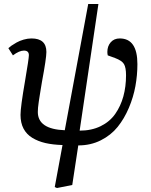

<svg xmlns="http://www.w3.org/2000/svg" viewBox="-20 -714 758 964"><path d="M266.1 230 254.9 225.1 293.9 14.2Q245.1 12.7 208 4.2Q170.9 -4.4 142.1 -22Q113.3 -39.6 98.1 -68.4Q83 -97.2 83 -137.2Q83 -176.3 106 -309.1Q125 -420.4 125 -437Q125 -460 100.1 -460Q76.7 -460 44.9 -436L22 -472.2Q28.3 -478 37.8 -484.9Q47.4 -491.7 63 -500.5Q78.6 -509.3 98.6 -515.1Q118.7 -521 138.2 -521Q212.9 -521 212.9 -453.1Q212.9 -421.9 190.9 -304.2Q189 -293.5 185.1 -269.3Q181.2 -245.1 179.2 -232.9Q177.2 -220.7 174.6 -203.1Q171.9 -185.5 170.9 -173.3Q169.9 -161.1 169.9 -151.9Q169.9 -65.4 305.2 -60.1L422.9 -693.8H474.1L379.9 -58.1Q439.9 -58.1 485.6 -80.6Q531.2 -103 558.6 -142.1Q585.9 -181.2 599.4 -230.2Q612.8 -279.3 612.8 -335.9Q612.8 -375 602.5 -392.3Q592.3 -409.7 557.1 -422.9L521 -436Q519 -444.8 519 -453.1Q519 -482.4 535.9 -501.7Q552.7 -521 581.1 -521Q669.9 -521 669.9 -392.1Q669.9 -336.9 659.9 -281.7Q649.9 -226.6 627 -172.4Q604 -118.2 570.6 -76.7Q537.1 -35.2 486.1 -9.5Q435.1 16.1 373 16.1L342.8 214.8Z"/></svg>

Font: Literata Book
Style: Italic
Weight: 400
Italic angle: -3°
Designer: Latin by Veronika Burian and Jose Scaglione. Greek by Irene Vlachou. Cyrillic by Vera Evstafieva
Foundry: TypeTogether
Version: Version 1.003;PS 001.003;hotconv 1.0.88;makeotf.lib2.5.64775